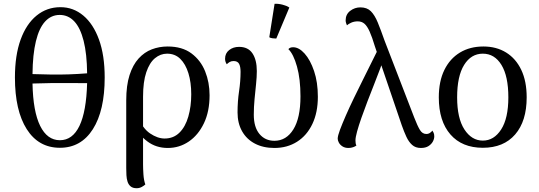

<svg xmlns="http://www.w3.org/2000/svg" viewBox="-20 -769 2850 1016"><path d="M300 -731Q368 -731 421 -686.5Q474 -642 504 -559Q534 -476 534 -359Q534 -184 471.5 -85.5Q409 13 297 13Q184 13 121.5 -85.5Q59 -184 59 -359Q59 -476 89 -559Q119 -642 173.5 -686.5Q228 -731 300 -731ZM296 -690Q251 -690 219 -655.5Q187 -621 170 -551Q153 -481 152 -377Q207 -375 253 -374.5Q299 -374 344.5 -375.5Q390 -377 441 -381Q440 -484 422.5 -553Q405 -622 373 -656Q341 -690 296 -690ZM297 -27Q364 -27 400.5 -103Q437 -179 441 -329Q391 -329 347 -329.5Q303 -330 256.5 -329.5Q210 -329 152 -327Q155 -179 192.5 -103Q230 -27 297 -27Z M703 227Q683 227 671.5 217.5Q660 208 655 192.5Q650 177 649 158Q648 139 648 120V-238Q648 -317 665.5 -371.5Q683 -426 713.5 -459.5Q744 -493 783.5 -508Q823 -523 867 -523Q944 -523 993 -486.5Q1042 -450 1065.5 -391.5Q1089 -333 1089 -265Q1089 -179 1059 -116.5Q1029 -54 979 -20Q929 14 868 14Q806 14 760 -20.5Q714 -55 682 -112L710 -152Q734 -90 774 -63Q814 -36 851 -36Q898 -36 929.5 -67Q961 -98 976.5 -152Q992 -206 992 -270Q992 -333 977 -381.5Q962 -430 934 -457.5Q906 -485 864 -485Q829 -485 800 -461Q771 -437 754 -386.5Q737 -336 737 -257V101Q737 123 739 154Q741 185 749 207Q743 213 730.5 220Q718 227 703 227Z M1432 14Q1373 14 1329 -9Q1285 -32 1261 -74.5Q1237 -117 1237 -174Q1237 -232 1245 -286Q1253 -340 1253 -389Q1253 -417 1245 -431.5Q1237 -446 1216 -446Q1204 -446 1195.5 -441Q1187 -436 1180 -429Q1171 -442 1171 -458Q1171 -487 1192.5 -504Q1214 -521 1245 -521Q1293 -521 1316 -486.5Q1339 -452 1339 -393Q1339 -362 1335 -324Q1331 -286 1327 -244.5Q1323 -203 1323 -162Q1323 -96 1353 -60Q1383 -24 1432 -24Q1495 -24 1532.5 -84.5Q1570 -145 1570 -259Q1570 -351 1551.5 -417Q1533 -483 1506 -509Q1514 -519 1531 -519Q1562 -519 1592 -485.5Q1622 -452 1642 -393Q1662 -334 1662 -257Q1662 -174 1633 -113Q1604 -52 1552 -19Q1500 14 1432 14ZM1442 -565Q1433 -565 1421.5 -566.5Q1410 -568 1405 -572L1433 -749Q1453 -750 1476 -744Q1499 -738 1511 -729Z M2207 14Q2179 14 2161 -2Q2143 -18 2130.5 -45Q2118 -72 2106 -106L1964 -523Q1949 -573 1936 -602Q1923 -631 1908.5 -643.5Q1894 -656 1873 -656Q1854 -656 1838.5 -649Q1823 -642 1816 -635Q1814 -639 1811.5 -646.5Q1809 -654 1809 -661Q1809 -693 1833 -711.5Q1857 -730 1887 -730Q1922 -730 1942.5 -709.5Q1963 -689 1979 -650Q1995 -611 2015 -554L2172 -147Q2189 -103 2202 -81.5Q2215 -60 2236 -60Q2247 -60 2255.5 -66Q2264 -72 2268 -78Q2271 -74 2274.5 -66.5Q2278 -59 2278 -47Q2278 -34 2270.5 -20Q2263 -6 2247.5 4Q2232 14 2207 14ZM1824 14Q1805 14 1792 5.5Q1779 -3 1773 -14.5Q1767 -26 1767 -35Q1767 -50 1779 -82Q1791 -114 1810 -157.5Q1829 -201 1852.5 -249.5Q1876 -298 1900 -346Q1924 -394 1944.5 -435.5Q1965 -477 1979 -505L2016 -475Q2007 -447 1992.5 -408Q1978 -369 1960 -323.5Q1942 -278 1924.5 -232.5Q1907 -187 1892.5 -145.5Q1878 -104 1869.5 -73Q1861 -42 1861 -26Q1861 -19 1862 -11.5Q1863 -4 1866 1Q1860 6 1848.5 10Q1837 14 1824 14Z M2535 13Q2425 13 2363.5 -57.5Q2302 -128 2302 -254Q2302 -339 2331.5 -399Q2361 -459 2414 -491Q2467 -523 2538 -523Q2607 -523 2658.5 -491Q2710 -459 2738.5 -399Q2767 -339 2767 -254Q2767 -128 2706 -57.5Q2645 13 2535 13ZM2535 -25Q2594 -25 2632 -84Q2670 -143 2670 -254Q2670 -366 2633.5 -425.5Q2597 -485 2535 -485Q2473 -485 2436 -425.5Q2399 -366 2399 -254Q2399 -143 2437.5 -84Q2476 -25 2535 -25Z"/></svg>

Font: Arima Thin Medium
Style: Regular
Weight: 500
Version: Version 1.100